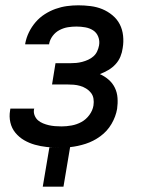

<svg xmlns="http://www.w3.org/2000/svg" viewBox="-20 -548 540 723"><path d="M141 155 166 7Q175 7 183 7.5Q191 8 200 8H202Q179 8 156 5.5Q133 3 111.5 -3Q90 -9 71 -20Q52 -31 38 -48Q24 -65 19 -87Q14 -109 18 -132L19 -139H109L108 -136Q106 -124 110.5 -113Q115 -102 123 -95Q131 -88 142 -83.5Q153 -79 164 -76.5Q175 -74 187 -73Q199 -72 212 -72Q230 -72 249.5 -75.5Q269 -79 286.5 -88.5Q304 -98 316.5 -115Q329 -132 332 -151Q334 -164 332 -176.5Q330 -189 322.5 -198.5Q315 -208 304.5 -214.5Q294 -221 282 -224.5Q270 -228 257.5 -229Q245 -230 232 -230H176L189 -310H245Q256 -310 267 -311Q278 -312 289.5 -315Q301 -318 312 -323Q323 -328 332 -336Q341 -344 346 -355Q351 -366 353 -377Q356 -394 350 -409.5Q344 -425 331 -433.5Q318 -442 301.5 -445Q285 -448 268 -448Q252 -448 236 -445.5Q220 -443 204.5 -435Q189 -427 178.5 -413Q168 -399 165 -383V-381H75V-384Q79 -406 89 -426.5Q99 -447 114 -464.5Q129 -482 148.5 -494.5Q168 -507 189 -514.5Q210 -522 231.5 -525Q253 -528 275 -528Q298 -528 321.5 -525Q345 -522 365.5 -513.5Q386 -505 403.5 -490.5Q421 -476 431 -456.5Q441 -437 443.5 -413.5Q446 -390 442 -367Q440 -351 433.5 -335Q427 -319 415 -306Q403 -293 387.5 -284Q372 -275 356 -269Q374 -261 389 -248Q404 -235 412.5 -217.5Q421 -200 422.5 -179.5Q424 -159 421 -138Q416 -109 400 -81.5Q384 -54 358 -35Q332 -16 302.5 -6.5Q273 3 244 6L219 155Z"/></svg>

Font: Iosevka Medium Oblique
Style: Regular
Weight: 500
Italic angle: -9°
Monospace: yes
Designer: Belleve Invis
Foundry: Belleve Invis
Version: Version 32.5.0; ttfautohint (v1.8.4)